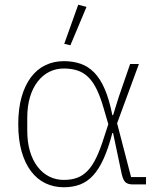

<svg xmlns="http://www.w3.org/2000/svg" viewBox="-20 -778 676 810"><path d="M596 0H540Q520 0 509.5 -9Q499 -18 493 -46L457 -217H454Q437 -152 417 -108Q397 -64 372.5 -37.5Q348 -11 317.5 0.5Q287 12 249 12Q207 12 171.5 -5Q136 -22 110.5 -56Q85 -90 71 -139.5Q57 -189 57 -254Q57 -319 71 -368.5Q85 -418 110.5 -452Q136 -486 171.5 -503Q207 -520 249 -520Q288 -520 320 -509Q352 -498 377.5 -472Q403 -446 422 -402Q441 -358 454 -292H457L481 -369L529 -508H566L474 -258L533 -31H596ZM249 -19Q281 -19 305.5 -28Q330 -37 350 -58Q370 -79 386.5 -113.5Q403 -148 419 -199L437 -254L418 -319Q404 -368 388 -401Q372 -434 351.5 -453.5Q331 -473 305.5 -481Q280 -489 249 -489Q216 -489 188 -475Q160 -461 139 -434Q118 -407 106.5 -368.5Q95 -330 95 -281V-227Q95 -178 106.5 -139.5Q118 -101 139 -74Q160 -47 188 -33Q216 -19 249 -19ZM277 -587 251 -593 310 -758 345 -749Z"/></svg>

Font: IBM Plex Sans ExtLt
Style: Regular
Weight: 200
Designer: Mike Abbink, Paul van der Laan, Pieter van Rosmalen
Foundry: Bold Monday
Version: Version 3.005